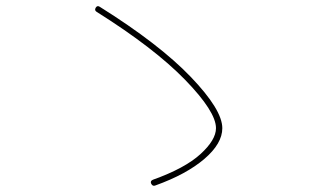

<svg xmlns="http://www.w3.org/2000/svg" viewBox="-20 -675 1040 622"><path d="M293 -636.7Q285.2 -641.6 290 -649.9Q294.9 -658.2 302.7 -653.3Q496.1 -532.2 598.1 -425.8Q700.2 -319.3 700.2 -259.8Q700.2 -210 642.1 -160.2Q584 -110.4 483.4 -74.2Q474.6 -70.3 469.7 -80.1Q465.8 -88.9 475.6 -92.8Q579.1 -129.9 629.4 -175.8Q679.7 -221.7 679.7 -259.8Q679.7 -313.5 579.6 -416.5Q479.5 -519.5 293 -636.7Z"/></svg>

Font: Rounded-X Mgen+ 1mn thin
Style: Regular
Weight: 100
Designer: [Source Han Sans]
Ryoko NISHIZUKA  (kana & ideographs); Paul D. Hunt (Latin, Greek & Cyrillic); Wenlong ZHANG  (bopomofo
Version: Version 1.059.20150602